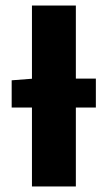

<svg xmlns="http://www.w3.org/2000/svg" viewBox="-20 -671 388 691"><path d="M22 -284V-382L100 -388H325V-284ZM95 0V-651H253V0Z"/></svg>

Font: Mada ExtraBold
Style: Regular
Weight: 800
Designer: Khaled Hosny
Version: Version 1.5